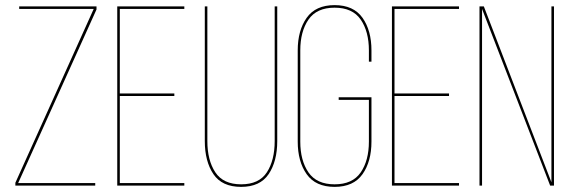

<svg xmlns="http://www.w3.org/2000/svg" viewBox="-20 -725 2224 750"><path d="M352 -10V0H40V-11L346 -690H55V-700H357V-688L51 -10Z M448 -360H661V-350H448V-10H700V0H438V-700H700V-690H448Z M790 -700V-174Q790 -99 821 -52Q852 -5 922 -5Q992 -5 1022.5 -52Q1053 -99 1053 -174V-700H1063V-174Q1063 -95 1029.5 -45Q996 5 922 5Q847 5 813.5 -45Q780 -95 780 -174V-700Z M1431 -528V-484H1421V-528Q1421 -602 1389 -648.5Q1357 -695 1287 -695Q1217 -695 1185 -648.5Q1153 -602 1153 -528V-172Q1153 -98 1185 -51.5Q1217 -5 1287 -5Q1357 -5 1389 -51.5Q1421 -98 1421 -172V-335H1303V-345H1431V-172Q1431 -94 1396 -44.5Q1361 5 1287 5Q1213 5 1178 -44.5Q1143 -94 1143 -172V-528Q1143 -606 1178 -655.5Q1213 -705 1287 -705Q1361 -705 1396 -655.5Q1431 -606 1431 -528Z M1521 -360H1734V-350H1521V-10H1773V0H1511V-700H1773V-690H1521Z M1863 -690V0H1853V-700H1870L2134 -13V-700H2144V0H2129Z"/></svg>

Font: Bebas Neue Thin
Style: Regular
Weight: 200
Designer: Ryoichi Tsunekawa
Foundry: Ryoichi Tsunekawa
Version: Version 1.003;PS 001.003;hotconv 1.0.70;makeotf.lib2.5.58329